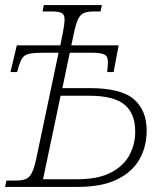

<svg xmlns="http://www.w3.org/2000/svg" viewBox="-38 -734 633 754"><path d="M-18 0 -13 -25H25Q49 -25 63.5 -31Q78 -37 87 -55Q96 -73 104 -109L192 -527H136Q97 -527 77.5 -523Q58 -519 49 -505Q40 -491 32 -461L29 -451H3L28 -556H199L209 -606Q216 -642 215.5 -660Q215 -678 203 -683.5Q191 -689 166 -689H129L134 -714H362L357 -689H332Q308 -689 293 -683.5Q278 -678 269 -659.5Q260 -641 252 -603L242 -556H428L408 -451H383L384 -464Q390 -506 377 -516.5Q364 -527 324 -527H236L207 -388H313Q438 -388 488 -344Q538 -300 538 -222Q538 -158 509.5 -108Q481 -58 421 -29Q361 0 266 0ZM264 -30Q346 -30 396 -55.5Q446 -81 469.5 -123.5Q493 -166 493 -218Q493 -288 451 -323Q409 -358 313 -358H200L131 -30Z"/></svg>

Font: Noto Serif ExtraLight
Style: Italic
Weight: 200
Italic angle: -12°
Designer: Monotype Design Team
Foundry: Monotype Imaging Inc.
Version: Version 2.014; ttfautohint (v1.8.4.7-5d5b)